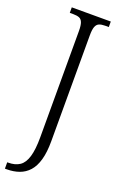

<svg xmlns="http://www.w3.org/2000/svg" viewBox="-180 -762 659 1050"><g transform="rotate(20 150.0 -237.0)"><path d="M1 240V203H7Q47 203 73 185.5Q99 168 111.5 126Q124 84 124 13V-606Q124 -639 117.5 -655.5Q111 -672 97.5 -677Q84 -682 63 -682H43V-714H270V-682H249Q228 -682 214.5 -676.5Q201 -671 194.5 -654.5Q188 -638 188 -603V12Q188 77 175.5 121Q163 165 139.5 191Q116 217 83.5 228.5Q51 240 12 240Z"/></g></svg>

Font: Noto Serif Khmer Condensed Light
Style: Regular
Weight: 300
Width: 3
Designer: Danh Hong and the Monotype Design Team
Foundry: Monotype Imaging Inc.
Version: Version 2.004